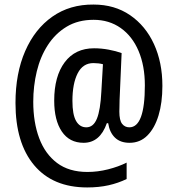

<svg xmlns="http://www.w3.org/2000/svg" viewBox="-20 -739 780 843"><path d="M693 -362Q693 -288 676 -232Q659 -176 627 -144Q595 -112 549 -112Q508 -112 484.5 -135Q461 -158 455 -198H449Q419 -112 347 -112Q285 -112 251.5 -161.5Q218 -211 218 -297Q218 -404 264 -465.5Q310 -527 393 -527Q425 -527 457 -521Q489 -515 514 -506L505 -299Q505 -284 504.5 -270.5Q504 -257 504 -249Q504 -211 516 -195.5Q528 -180 548 -180Q616 -180 616 -364Q616 -450 588.5 -515Q561 -580 510 -616Q459 -652 391 -652Q323 -652 273 -622Q223 -592 190 -541Q157 -490 141.5 -425.5Q126 -361 126 -292Q126 -202 152 -132.5Q178 -63 230.5 -23.5Q283 16 364 16Q409 16 454.5 4.5Q500 -7 536 -25V47Q499 65 456.5 74.5Q414 84 363 84Q212 84 130 -13.5Q48 -111 48 -287Q48 -417 90.5 -514.5Q133 -612 210 -666Q287 -720 391 -719Q483 -719 551 -672.5Q619 -626 656 -545.5Q693 -465 693 -362ZM298 -296Q298 -236 314 -208Q330 -180 359 -180Q390 -180 405.5 -218Q421 -256 425 -337L432 -457Q413 -462 390 -462Q344 -462 321 -417Q298 -372 298 -296Z"/></svg>

Font: Noto Sans Lao Condensed Medium
Style: Regular
Weight: 500
Width: 3
Designer: Monotype Design Team
Foundry: Monotype Imaging Inc.
Version: Version 2.003; ttfautohint (v1.8.4.7-5d5b)